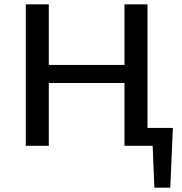

<svg xmlns="http://www.w3.org/2000/svg" viewBox="-20 -678 846 893"><path d="M784 -83 772 195H698L690 0H559V-292H207V0H100V-658H207V-376H559V-658H666V-83Z"/></svg>

Font: EauTestText Semibold
Style: Regular
Weight: 600
Designer: Christian Thalmann (Catharsis Fonts)
Version: Version 0.001;PS 000.001;hotconv 1.0.88;makeotf.lib2.5.64775